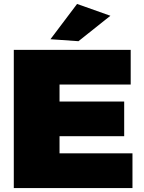

<svg xmlns="http://www.w3.org/2000/svg" viewBox="-20 -954 730 974"><path d="M652 0H50V-701H643V-525H282V-439H610V-263H282V-176H652ZM378 -745 236 -755 371 -934 540 -874Z"/></svg>

Font: Argentum Novus Black
Style: Regular
Weight: 900
Designer: Julieta Ulanovsky (font) & Cristiano Sobral (main changes)
Foundry: Julieta Ulanovsky (font) & Cristiano Sobral (main changes)
Version: Version 3.00;November 27, 2020;FontCreator 13.0.0.2655 64-bi